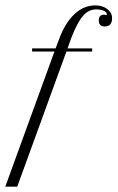

<svg xmlns="http://www.w3.org/2000/svg" viewBox="-144 -542 442 722"><path d="M60.8 -348.3H-23.3V-360H65L78.3 -395Q100.8 -455.8 135.8 -488.8Q170.8 -521.7 214.2 -521.7Q241.7 -521.7 259.6 -507.9Q277.5 -494.2 277.5 -473.3Q277.5 -442.5 249.2 -442.5Q227.5 -442.5 227.5 -465Q227.5 -486.7 246.7 -486.7Q248.3 -486.7 250 -486.7L252.5 -485.8L255.8 -485Q257.5 -485 257.5 -488.3Q257.5 -496.7 245.8 -501.7Q234.2 -506.7 217.5 -506.7Q188.3 -506.7 167.1 -481.2Q145.8 -455.8 123.3 -397.5L110 -360H202.5V-348.3H105.8L-79.2 160H-124.2Z"/></svg>

Font: Sirivennela
Style: Regular
Weight: 400
Designer: Appaji Ambarisha Darbha
Foundry: Appaji Ambarisha Darbha
Version: Version 1.00; ttfautohint (v1.8.4.7-5d5b)